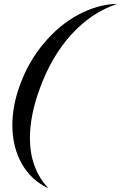

<svg xmlns="http://www.w3.org/2000/svg" viewBox="-20 -764 622 993"><path d="M85 -329.1Q128.9 -448.2 208.3 -542Q287.6 -635.7 385 -688Q482.4 -740.2 582 -744.1L581.1 -742.2Q451.7 -697.8 349.9 -586.4Q248 -475.1 187 -309.1Q134.8 -168.9 134.8 -50.8Q134.8 107.9 229 208V209Q141.1 168.5 92.5 82.3Q43.9 -3.9 43.9 -117.2Q43.9 -219.7 85 -329.1Z"/></svg>

Font: Redaction
Style: Italic
Weight: 400
Designer: Jeremy Mickel / Forest Young
Foundry: MCKL
Version: Version 2.001;hotconv 1.0.113;makeotfexe 2.5.65598 DEVELOPME